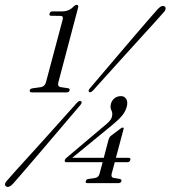

<svg xmlns="http://www.w3.org/2000/svg" viewBox="-23 -732 682 767"><path d="M181.5 -669Q172.5 -669 175 -678Q177.5 -686.5 187 -686.5H225.5Q253 -686.5 271 -706Q277.5 -712.5 283 -712.5Q292 -712.5 289 -701.5L210 -402.5Q206 -386.5 219 -384L249.5 -379.5Q257 -377.5 255 -370.5Q252.5 -363 244 -363H104Q94.5 -363 96 -371.5Q97.5 -378 109 -379.5L141 -384Q156 -387 160.5 -403L227.5 -654.5Q231 -668.5 218.5 -668.5ZM411 -175.5Q414 -184.5 419.5 -189L458 -218Q463.5 -222.5 467.5 -222.5Q472.5 -222.5 470.5 -216L440 -101.5H491.5Q499.5 -101.5 497.5 -93Q495 -84 486 -84H435.5L423 -37.5Q419.5 -23 432 -21L456.5 -17Q463.5 -15 462 -8.5Q459.5 -0.5 451 -0.5H326.5Q317 -0.5 319.5 -8Q321 -15.5 329.5 -17L356.5 -21Q370.5 -23 374.5 -37.5L387 -84H243Q233.5 -84 236 -92.5Q237.5 -98 245.5 -104L394 -229.5Q406 -239 413.8 -247.5Q421.5 -256 424 -265.5Q428 -280 422 -291.2Q416 -302.5 420.5 -318.5Q424 -331 434.5 -339.5Q445 -348 460.5 -348Q474.5 -348 481.5 -336.2Q488.5 -324.5 483 -304.5Q478 -286 464 -269.2Q450 -252.5 423 -230.5L265.5 -101.5H391.5ZM350 -372Q338.5 -359.5 333 -365Q327 -369.5 338 -381.5Q359 -406.5 390.5 -443.2Q422 -480 456.5 -520.8Q491 -561.5 523 -598.8Q555 -636 577.8 -662.2Q600.5 -688.5 607.5 -696Q624.5 -714 635.5 -705.5Q640 -701.5 637.8 -694Q635.5 -686.5 627.5 -679Q621 -671.5 597.8 -645.8Q574.5 -620 541.5 -583.8Q508.5 -547.5 472.5 -507.8Q436.5 -468 404 -432Q371.5 -396 350 -372ZM283.5 -320.5Q294 -332.5 301 -327.5Q307.5 -322.5 296 -310Q276 -286.5 245 -250.2Q214 -214 179.5 -173.2Q145 -132.5 113 -95.2Q81 -58 58 -31.2Q35 -4.5 28.5 2.5Q11 20.5 0.5 12Q-9.5 3.5 8.5 -14.5Q14.5 -22 38 -48Q61.5 -74 94.8 -110.5Q128 -147 163.8 -186.8Q199.5 -226.5 231.2 -262Q263 -297.5 283.5 -320.5Z"/></svg>

Font: Fraunces 144pt Soft Light
Style: Italic
Weight: 300
Italic angle: -16°
Version: Version 1.000;[b76b70a41]